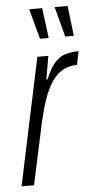

<svg xmlns="http://www.w3.org/2000/svg" viewBox="-52 -734 380 767"><g transform="rotate(-5 138.5 -351.0)"><path d="M3 0 111 -510H155L139 -417H144Q161 -459 180 -481Q199 -503 223 -510.5Q247 -518 277 -518L266 -464Q232 -464 207 -449Q182 -434 163.5 -406Q145 -378 131.5 -338.5Q118 -299 107 -251L53 0ZM128 -581 96 -698V-702H147L162 -586V-581ZM229 -581 198 -698V-702H249L263 -586V-581Z"/></g></svg>

Font: Saira ExtraCondensed Light
Style: Italic
Weight: 300
Width: 2
Italic angle: -12°
Designer: Hector Gatti with collaboration of the Omnibus-Type team
Foundry: Omnibus-Type
Version: Version 1.101